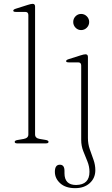

<svg xmlns="http://www.w3.org/2000/svg" viewBox="-20 -746 585 999"><path d="M162.5 -712V-46.5Q162.5 -27 187 -23L217 -18Q232.5 -15.5 232.5 -8Q232.5 0 219 0H69Q56.5 0 56.5 -8Q56.5 -15 71 -17.5L103 -23Q127.5 -27.5 127.5 -46V-667.5Q127.5 -684 111.5 -684H62.5Q49 -684 49 -690.5Q49 -696.5 61.5 -700.5L124.5 -720.5Q141.5 -726 150 -726Q162.5 -726 162.5 -712ZM402 -589.5Q385 -589.5 373 -602Q361 -614.5 361 -631.5Q361 -649 373 -661.2Q385 -673.5 402 -673.5Q419.5 -673.5 431.8 -661Q444 -648.5 444 -631.5Q444 -614.5 431.8 -602Q419.5 -589.5 402 -589.5ZM437.5 -27.5Q437.5 3 447.2 30.8Q457 58.5 466.5 85.2Q476 112 476 139.5Q476 180.5 447 206.8Q418 233 371 233Q321.5 233 293.5 207.8Q265.5 182.5 265.5 148Q265.5 111 291.5 111Q315.5 111 315.5 143V155.5Q315.5 216.5 376 216.5Q445.5 215.5 445.5 148Q445.5 120 434.8 93.8Q424 67.5 413.2 40.2Q402.5 13 402.5 -18V-405Q402.5 -421.5 386.5 -421.5H337.5Q324 -421.5 324 -428Q324 -434 336.5 -438L399.5 -458Q416.5 -463.5 425 -463.5Q437.5 -463.5 437.5 -449.5Z"/></svg>

Font: Fraunces 9pt Thin
Style: Regular
Weight: 100
Version: Version 1.000;[b76b70a41]